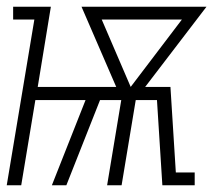

<svg xmlns="http://www.w3.org/2000/svg" viewBox="-21 -550 641 570"><path d="M-1 0 81 -492H18V-530H130L91 -292H324L221 -530H592L410 -292H485L501 -38H557V0H461L445 -253H382L340 0H297L339 -253H276L176 0H133L233 -253H84L42 0ZM367 -292 519 -492H281Z"/></svg>

Font: Iosevka Curly Slab XLtEx
Style: Italic
Weight: 200
Width: 7
Italic angle: -9°
Monospace: yes
Designer: Belleve Invis
Foundry: Belleve Invis
Version: Version 11.1.0; ttfautohint (v1.8.3)